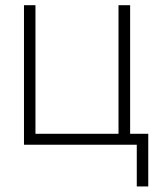

<svg xmlns="http://www.w3.org/2000/svg" viewBox="-20 -542 582 719"><path d="M69.8 0V-522.5H112.8V-41H423.8V-522.5H467.3V0ZM492.2 156.2V0H444.8V-41H535.2V156.2Z"/></svg>

Font: Inter 28pt ExtraLight
Style: Regular
Weight: 250
Designer: Rasmus Andersson
Foundry: rsms
Version: Version 4.001;git-66647c0bb